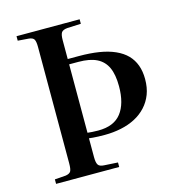

<svg xmlns="http://www.w3.org/2000/svg" viewBox="-107 -816 836 908"><g transform="rotate(-15 310.5 -361.5)"><path d="M56 0V-22L110 -26Q129 -29 135 -39Q141 -49 141 -78V-647Q141 -674 135 -684.5Q129 -695 109 -697L56 -701V-723H365V-701L298 -698Q276 -696 269 -685.5Q262 -675 262 -648V-556H316Q371 -556 415 -549Q459 -542 492.5 -527Q526 -512 547.5 -490Q569 -468 580 -438Q591 -408 591 -370Q591 -328 578.5 -295.5Q566 -263 543 -238Q520 -213 488.5 -196.5Q457 -180 418.5 -172Q380 -164 339 -164Q322 -164 307.5 -164.5Q293 -165 281 -166Q269 -167 262 -168V-75Q262 -49 269 -38Q276 -27 298 -26L365 -22V0ZM262 -195Q270 -194 284.5 -193Q299 -192 314 -192Q353 -192 381 -203.5Q409 -215 427 -238Q445 -261 454 -294Q463 -327 463 -369Q463 -426 447 -461Q431 -496 397 -513Q363 -530 307 -530H262Z"/></g></svg>

Font: Literata 60pt Medium
Style: Regular
Weight: 500
Designer: Latin by Veronika Burian and Jose Scaglione. Greek by Irene Vlachou. Cyrillic by Vera Evstafieva.
Foundry: TypeTogether
Version: Version 3.103;gftools[0.9.29]